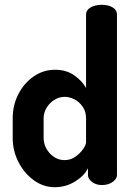

<svg xmlns="http://www.w3.org/2000/svg" viewBox="-20 -772 559 801"><path d="M208 9Q161 9 121 -20Q81 -49 57 -96Q33 -143 33 -196V-278Q33 -334 57 -380Q81 -426 121 -453.5Q161 -481 210 -481Q257 -481 290 -457.5Q323 -434 339 -405V-712Q339 -730 358 -741Q377 -752 405 -752Q432 -752 450 -741Q468 -730 468 -712V-41Q468 -26 450 -13Q432 0 405 0Q381 0 364 -13Q347 -26 347 -41V-70Q332 -39 293.5 -15Q255 9 208 9ZM249 -104Q275 -104 295 -118.5Q315 -133 327 -150.5Q339 -168 339 -178V-278Q339 -306 325.5 -326Q312 -346 291.5 -357Q271 -368 250 -368Q226 -368 205.5 -354.5Q185 -341 173.5 -321Q162 -301 162 -278V-196Q162 -173 173.5 -152Q185 -131 205 -117.5Q225 -104 249 -104Z"/></svg>

Font: Dosis
Style: Bold
Weight: 700
Designer: EdgarTolentino, PabloImpallari, IginoMarini
Foundry: EdgarTolentino, PabloImpallari, IginoMarini
Version: Version 3.001; ttfautohint (v1.8.2)